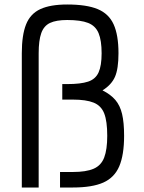

<svg xmlns="http://www.w3.org/2000/svg" viewBox="-20 -834 640 854"><path d="M77 0V-597Q77 -678 96 -725.5Q115 -773 159.5 -793.5Q204 -814 279 -814Q365 -814 414.5 -793.5Q464 -773 485.5 -725.5Q507 -678 507 -597Q507 -528 491.5 -492.5Q476 -457 436 -432Q472 -414 493 -389.5Q514 -365 523 -327Q532 -289 532 -230Q532 -145 510.5 -94.5Q489 -44 439.5 -22Q390 0 304 0H247V-69H304Q363 -69 396.5 -83.5Q430 -98 443.5 -133.5Q457 -169 457 -230Q457 -295 443.5 -329.5Q430 -364 396.5 -377.5Q363 -391 304 -391H257V-460H279Q339 -460 372 -471Q405 -482 418.5 -512Q432 -542 432 -597Q432 -654 418.5 -686.5Q405 -719 372 -732Q339 -745 279 -745Q230 -745 202.5 -732Q175 -719 163.5 -686.5Q152 -654 152 -597V0Z"/></svg>

Font: Victor Mono Thin
Style: Regular
Weight: 400
Monospace: yes
Version: Version 1.561;gftools[0.9.30]